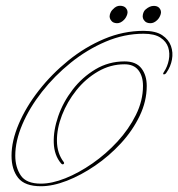

<svg xmlns="http://www.w3.org/2000/svg" viewBox="-20 -637 618 666"><path d="M410 -568Q398 -556 385.5 -556.5Q373 -557 367 -564Q358 -574 361 -586Q364 -598 372 -605Q383 -617 396 -617Q409 -617 416 -610Q425 -600 421.5 -588Q418 -576 410 -568ZM526 -568Q514 -556 501 -556.5Q488 -557 482 -564Q473 -573 475.5 -586Q478 -599 486 -605Q499 -616 512 -616.5Q525 -617 532 -610Q541 -600 537.5 -588Q534 -576 526 -568ZM122 9Q66 9 43 -20Q20 -49 20 -97Q20 -148 45 -207Q70 -266 114.5 -323Q159 -380 217 -427Q275 -474 341.5 -502Q408 -530 478 -530Q520 -530 542.5 -515Q565 -500 573 -477.5Q581 -455 576.5 -430.5Q572 -406 558 -386Q554 -379 548.5 -379Q543 -379 549 -388Q561 -406 565.5 -429Q570 -452 563.5 -472.5Q557 -493 536.5 -506.5Q516 -520 478 -520Q411 -520 346.5 -492.5Q282 -465 225.5 -419.5Q169 -374 125.5 -318.5Q82 -263 57.5 -205.5Q33 -148 33 -97Q33 -57 52 -28.5Q71 0 122 0Q160 0 206.5 -18.5Q253 -37 300.5 -70Q348 -103 387.5 -146Q427 -189 451.5 -238.5Q476 -288 476 -339Q476 -373 460 -393.5Q444 -414 412 -414Q363 -414 320 -389Q277 -364 245 -324Q213 -284 195 -237.5Q177 -191 177.5 -148Q178 -105 201 -75Q204 -71 200.5 -68Q197 -65 192 -70Q168 -98 166.5 -141.5Q165 -185 182 -234Q199 -283 232 -326Q265 -369 311 -396.5Q357 -424 412 -424Q452 -424 470.5 -400Q489 -376 489 -339Q489 -286 464.5 -235Q440 -184 399.5 -140Q359 -96 310 -62.5Q261 -29 212 -10Q163 9 122 9Z"/></svg>

Font: Kapakana Light
Style: Regular
Weight: 300
Designer: Kyosuke Nagai
Version: Version 1.000